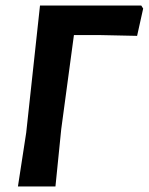

<svg xmlns="http://www.w3.org/2000/svg" viewBox="-20 -670 539 696"><path d="M492 -650 499 -639 477 -540 336 -543H248L202 -202L181 6H45L75 -189L125 -650Z"/></svg>

Font: Alegreya Sans
Style: Bold Italic
Weight: 700
Italic angle: -7°
Designer: Juan Pablo del Peral
Foundry: Huerta Tipografica
Version: Version 2.007